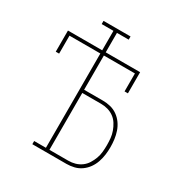

<svg xmlns="http://www.w3.org/2000/svg" viewBox="-171 -863 942 991"><g transform="rotate(30 300.0 -367.5)"><path d="M161 0V-19H231V-581H47V-474H27V-600H231V-716H161V-735H322V-716H252V-600H457V-474H437V-581H252V-377H364Q387 -377 409.5 -371.5Q432 -366 451 -352.5Q470 -339 483.5 -320Q497 -301 504.5 -279Q512 -257 515 -234Q518 -211 518 -188Q518 -165 515 -142.5Q512 -120 504.5 -98Q497 -76 483.5 -57Q470 -38 451 -24.5Q432 -11 409.5 -5.5Q387 0 364 0ZM364 -19Q385 -19 404.5 -24.5Q424 -30 440.5 -42Q457 -54 468 -71.5Q479 -89 486 -108Q493 -127 495 -147.5Q497 -168 497 -188Q497 -209 495 -229Q493 -249 486 -268.5Q479 -288 468 -305.5Q457 -323 440.5 -335Q424 -347 404.5 -352.5Q385 -358 364 -358H252V-19Z"/></g></svg>

Font: Iosevka HT Thin Extended
Style: Regular
Weight: 100
Width: 7
Monospace: yes
Designer: Belleve Invis
Foundry: Belleve Invis
Version: Version 32.3.0; ttfautohint (v1.8.4)